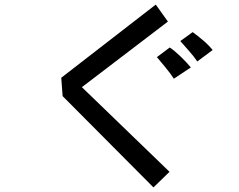

<svg xmlns="http://www.w3.org/2000/svg" viewBox="-20 -762 1040 837"><path d="M253 -343 247 -423 659 -742 712 -668 337 -382 719 -13 649 55ZM840 -494Q827 -514 803.5 -540.5Q780 -567 766 -583L820 -622Q842 -606 865.5 -586Q889 -566 907 -544ZM738 -419Q723 -442 701 -468.5Q679 -495 664 -513L720 -555Q741 -541 767 -516Q793 -491 812 -468Z"/></svg>

Font: Moralerspace Krypton JPDOC
Style: Regular
Weight: 400
Version: v0.0.6; ttfautohint (v1.8.4.7-5d5b-dirty) -l 6 -r 45 -G 200 